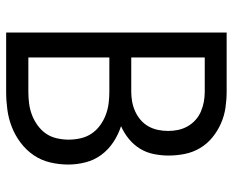

<svg xmlns="http://www.w3.org/2000/svg" viewBox="-88 -688 775 640"><g transform="rotate(90 300.0 -367.5)"><path d="M88 0V-735H285Q312 -735 339 -731Q366 -727 391 -716Q416 -705 437.5 -687.5Q459 -670 473 -646.5Q487 -623 492.5 -596Q498 -569 498 -541Q498 -517 493 -492Q488 -467 475 -446Q462 -425 442.5 -409Q423 -393 400 -383Q428 -374 453 -357.5Q478 -341 495.5 -317.5Q513 -294 520.5 -265Q528 -236 528 -207Q528 -177 521 -147Q514 -117 497 -92Q480 -67 455.5 -48.5Q431 -30 403 -19Q375 -8 345 -4Q315 0 285 0ZM171 -417H285Q302 -417 318.5 -420Q335 -423 350.5 -430Q366 -437 379 -448Q392 -459 400.5 -474Q409 -489 412.5 -506Q416 -523 416 -540Q416 -557 412.5 -573.5Q409 -590 400.5 -605Q392 -620 379 -631.5Q366 -643 350.5 -649.5Q335 -656 318.5 -659Q302 -662 285 -662H171ZM171 -74H285Q305 -74 324.5 -76.5Q344 -79 362.5 -86Q381 -93 397.5 -105Q414 -117 425 -133Q436 -149 440.5 -169Q445 -189 445 -208Q445 -228 440.5 -248Q436 -268 425 -284.5Q414 -301 397.5 -313Q381 -325 362.5 -332Q344 -339 324.5 -341.5Q305 -344 285 -344H171Z"/></g></svg>

Font: Iosevka SS04 Extended
Style: Regular
Weight: 400
Width: 7
Monospace: yes
Designer: Belleve Invis
Foundry: Belleve Invis
Version: Version 19.0.0; ttfautohint (v1.8.4)